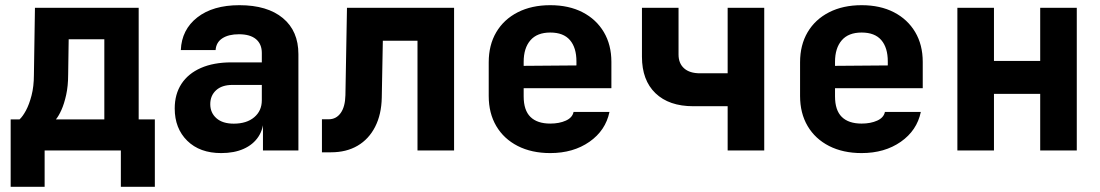

<svg xmlns="http://www.w3.org/2000/svg" viewBox="-20 -580 4240 740"><path d="M21.1 140V-119.9H55.4Q67.6 -131.1 80.1 -154.3Q92.6 -177.5 101.6 -212.2Q110.6 -246.8 110.7 -291.7L114.7 -550H514.5V-119.9H576.8V140H445.8V0H152V140ZM195.5 -119.9H382.1V-428.7H244.7L242.7 -292.2Q242.6 -248.4 235 -214.2Q227.4 -179.9 216.8 -156.3Q206.1 -132.6 195.5 -119.9Z M832.5 10Q750 10 701.7 -37.5Q653.4 -85 653.4 -162Q653.4 -217.2 679.4 -256.9Q705.4 -296.6 754.4 -318.1Q803.5 -339.6 871.8 -339.6H989.1V-375.8Q989.1 -410.3 966.5 -429.2Q943.9 -448 901 -448Q860.9 -448 837 -432.4Q813 -416.8 811 -387.1H676.9Q680.2 -465.7 740.3 -512.8Q800.5 -560 902.7 -560Q1010.3 -560 1070.2 -510.3Q1130.1 -460.6 1130.1 -371.2V0H993.5V-107.6H970.9L995.9 -124.2Q995.9 -83.4 975.9 -53.1Q955.9 -22.8 919.3 -6.4Q882.8 10 832.5 10ZM880.8 -103.4Q930.7 -103.4 959.9 -128.2Q989.1 -152.9 989.1 -193.5V-252.7H875.8Q835.2 -252.7 812.8 -232.1Q790.4 -211.5 790.4 -178.6Q790.4 -145.3 814.1 -124.4Q837.8 -103.4 880.8 -103.4Z M1220.8 7V-120.3H1246.8Q1275.8 -120.3 1293 -144.4Q1310.3 -168.5 1311.3 -213.1L1317.3 -550H1730.1V0H1589.1V-423H1455.5L1451.4 -204Q1450.2 -139.1 1425.9 -91.5Q1401.6 -43.8 1358.3 -18.4Q1315 7 1256 7Z M2100.8 10Q2029.1 10 1975.5 -17.3Q1921.9 -44.7 1892.7 -94.2Q1863.6 -143.7 1863.6 -210V-340Q1863.6 -406.5 1892.7 -455.9Q1921.9 -505.3 1975.5 -532.7Q2029.1 -560 2100.8 -560Q2172.6 -560 2225.4 -532.7Q2278.1 -505.5 2307.3 -456.3Q2336.4 -407.2 2336.4 -341.5V-240.1H1998.3V-208.5Q1998.3 -155.1 2024.4 -129.4Q2050.5 -103.7 2100.8 -103.7Q2135.6 -103.7 2160.8 -115.1Q2186.1 -126.5 2190.6 -148.5H2329Q2314 -76.9 2251.8 -33.5Q2189.5 10 2100.8 10ZM2201.7 -316.4V-343.2Q2201.7 -396.3 2176.7 -425.4Q2151.7 -454.6 2100.8 -454.6Q2050 -454.6 2024.2 -424.6Q1998.3 -394.6 1998.3 -341.5V-326.2L2211.2 -327.9Z M2784.5 0V-170.6H2652Q2558.5 -170.6 2506.3 -220.7Q2454.2 -270.8 2454.2 -361.2V-550H2595.2V-369.7Q2595.2 -335.8 2616.6 -316.7Q2638 -297.5 2677.9 -297.5H2784.5V-550H2925.5V0Z M3300.8 10Q3229.1 10 3175.5 -17.3Q3121.9 -44.7 3092.7 -94.2Q3063.6 -143.7 3063.6 -210V-340Q3063.6 -406.5 3092.7 -455.9Q3121.9 -505.3 3175.5 -532.7Q3229.1 -560 3300.8 -560Q3372.6 -560 3425.4 -532.7Q3478.1 -505.5 3507.3 -456.3Q3536.4 -407.2 3536.4 -341.5V-240.1H3198.3V-208.5Q3198.3 -155.1 3224.4 -129.4Q3250.5 -103.7 3300.8 -103.7Q3335.6 -103.7 3360.8 -115.1Q3386.1 -126.5 3390.6 -148.5H3529Q3514 -76.9 3451.8 -33.5Q3389.5 10 3300.8 10ZM3401.7 -316.4V-343.2Q3401.7 -396.3 3376.7 -425.4Q3351.7 -454.6 3300.8 -454.6Q3250 -454.6 3224.2 -424.6Q3198.3 -394.6 3198.3 -341.5V-326.2L3411.2 -327.9Z M3669.9 0V-550H3810.9V-345.1H3989.1V-550H4130.1V0H3989.1V-218.1H3810.9V0Z"/></svg>

Font: JetBrains Mono
Style: Regular
Weight: 400
Monospace: yes
Designer: Philipp Nurullin, Konstantin Bulenkov
Foundry: JetBrains
Version: Version 2.305